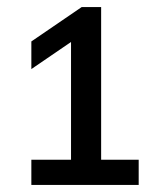

<svg xmlns="http://www.w3.org/2000/svg" viewBox="-20 -454 444 542"><path d="M265.5 -3H371.5V68H68.5V-3H180.5V-335.5L68.5 -259V-337L210.5 -434H265.5Z"/></svg>

Font: Encode Sans Medium
Style: Regular
Weight: 500
Designer: Multiple Designers
Foundry: Impallari Type
Version: Version 2.000